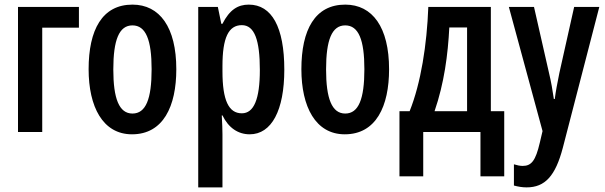

<svg xmlns="http://www.w3.org/2000/svg" viewBox="-20 -572 2620 832"><path d="M322 -542H58V0H163V-452H322Z M744 -272C744 -454 672 -552 554 -552C423 -552 364 -443 364 -272C364 -110 425 10 552 10C688 10 744 -112 744 -272ZM471 -271C471 -399 496 -462 554 -462C612 -462 637 -399 637 -272C637 -143 612 -80 554 -80C496 -80 471 -145 471 -271Z M1058 -552C1011 -552 975 -530 944 -469H939L924 -542H839V240H944V10C944 -10 943 -37 941 -72H944C970 -18 1012 10 1062 10C1157 10 1212 -94 1212 -270C1212 -454 1158 -552 1058 -552ZM1028 -463C1083 -463 1106 -398 1106 -269C1106 -142 1080 -81 1028 -81C971 -81 944 -137 944 -263V-286C944 -408 970 -463 1028 -463Z M1666 -272C1666 -454 1594 -552 1476 -552C1345 -552 1286 -443 1286 -272C1286 -110 1347 10 1474 10C1610 10 1666 -112 1666 -272ZM1393 -271C1393 -399 1418 -462 1476 -462C1534 -462 1559 -399 1559 -272C1559 -143 1534 -80 1476 -80C1418 -80 1393 -145 1393 -271Z M2107 -542H1836C1830 -379 1804 -212 1755 -90H1711V192H1814V0H2062V192H2165V-90H2107ZM2004 -453V-90H1863C1905 -212 1921 -335 1927 -453Z M2185 -542 2331 -4 2319 47C2301 124 2283 147 2245 147C2233 147 2220 144 2207 140V232C2226 237 2243 240 2262 240C2342 240 2387 190 2419 68L2577 -542H2468L2404 -256C2395 -212 2388 -175 2384 -143H2380C2375 -179 2368 -219 2359 -256L2294 -542Z"/></svg>

Font: Noto Sans Display Condensed Medium
Style: Regular
Weight: 500
Width: 3
Designer: Monotype Design Team
Foundry: Monotype Imaging Inc.
Version: Version 1.900